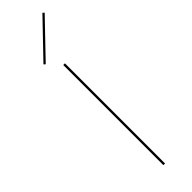

<svg xmlns="http://www.w3.org/2000/svg" viewBox="-304 -895 892 892"><g transform="rotate(-45 141.5 -449.0)"><path d="M81 -718 73 -725 239 -898 247 -891ZM136 0V-658H147V0Z"/></g></svg>

Font: EauTest Hairline
Style: Regular
Weight: 250
Designer: Christian Thalmann (Catharsis Fonts)
Version: Version 0.001;PS 000.001;hotconv 1.0.88;makeotf.lib2.5.64775